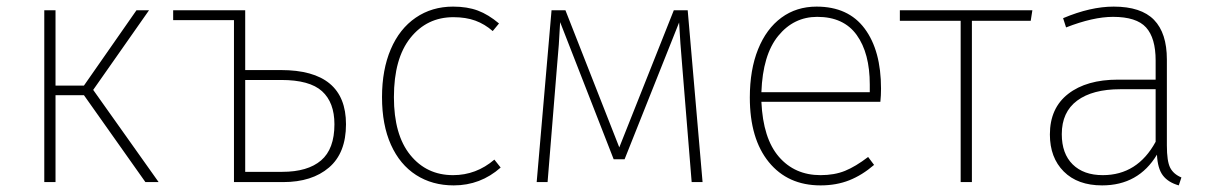

<svg xmlns="http://www.w3.org/2000/svg" viewBox="-20 -551 3664 581"><path d="M262 -279 460 0H420L234 -263H148V0H114V-520H148V-292H234L393 -520H431Z M1027 -175Q1027 -88 975.5 -44Q924 0 837 0H688V-490H504V-520H722V-339H830Q1027 -339 1027 -175ZM992 -175Q992 -241 954.5 -275Q917 -309 831 -309H722V-31H834Q911 -31 951.5 -65.5Q992 -100 992 -175Z M1490 -480 1471 -457Q1447 -478 1418.5 -488.5Q1390 -499 1352 -499Q1272 -499 1222 -436.5Q1172 -374 1172 -257Q1172 -143 1221.5 -82Q1271 -21 1351 -21Q1421 -21 1476 -68L1495 -44Q1434 10 1353 10Q1288 10 1239 -21.5Q1190 -53 1163 -113Q1136 -173 1136 -257Q1136 -340 1162.5 -402Q1189 -464 1238 -497.5Q1287 -531 1351 -531Q1394 -531 1426 -519Q1458 -507 1490 -480Z M2106 0H2073L2045 -344Q2038 -425 2035 -483L1870 -69H1837L1675 -484Q1672 -418 1665 -344L1637 0H1604L1649 -520H1691L1854 -105L2019 -520H2061Z M2644 -243H2284Q2289 -132 2337 -76.5Q2385 -21 2463 -21Q2505 -21 2537 -34Q2569 -47 2607 -76L2625 -52Q2589 -21 2550 -5.5Q2511 10 2463 10Q2364 10 2306.5 -60.5Q2249 -131 2249 -256Q2249 -340 2274 -402Q2299 -464 2344.5 -497.5Q2390 -531 2451 -531Q2547 -531 2596.5 -464.5Q2646 -398 2646 -283Q2646 -261 2644 -243ZM2612 -295Q2612 -390 2572.5 -445Q2533 -500 2453 -500Q2382 -500 2335 -442.5Q2288 -385 2284 -272H2612Z M3099 -488H2921V0H2887V-488H2703V-520H3104Z M3555 -14 3547 10Q3515 1 3499 -20Q3483 -41 3481 -83Q3425 10 3315 10Q3241 10 3199 -32Q3157 -74 3157 -144Q3157 -224 3212.5 -267Q3268 -310 3363 -310H3477V-368Q3477 -436 3448 -468Q3419 -500 3348 -500Q3288 -500 3206 -468L3197 -496Q3280 -531 3350 -531Q3433 -531 3472 -491Q3511 -451 3511 -371V-111Q3511 -63 3521 -43.5Q3531 -24 3555 -14ZM3477 -122V-281H3370Q3286 -281 3239.5 -246.5Q3193 -212 3193 -145Q3193 -86 3226 -53.5Q3259 -21 3317 -21Q3422 -21 3477 -122Z"/></svg>

Font: FiraGO UltraLight
Style: Regular
Weight: 200
Designer: bBox Type
Foundry: bBox Type GmbH
Version: Version 1.001